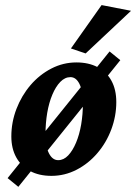

<svg xmlns="http://www.w3.org/2000/svg" viewBox="-20 -681 533 752"><path d="M181.6 7.8Q132.8 7.8 97.7 -11.2Q62.5 -30.3 43.5 -64.9Q24.4 -99.6 24.4 -146.5Q24.4 -202.1 44.4 -254.4Q64.5 -306.6 99.6 -347.7Q134.8 -388.7 181.2 -412.6Q227.5 -436.5 279.3 -436.5Q327.1 -436.5 362.3 -418Q397.5 -399.4 416.5 -364.7Q435.5 -330.1 435.5 -281.2Q435.5 -226.6 416 -174.3Q396.5 -122.1 361.3 -81.1Q326.2 -40 279.8 -16.1Q233.4 7.8 181.6 7.8ZM208 -53.7Q229.5 -53.7 247.1 -72.3Q264.6 -90.8 277.8 -122.1Q291 -153.3 297.9 -193.4Q304.7 -233.4 304.7 -276.4Q304.7 -324.2 291.5 -351.6Q278.3 -378.9 255.9 -378.9Q234.4 -378.9 216.3 -360.4Q198.2 -341.8 185.1 -310.5Q171.9 -279.3 165 -239.3Q158.2 -199.2 158.2 -155.3Q158.2 -106.4 171.9 -80.1Q185.5 -53.7 208 -53.7ZM51.8 50.8 9.8 16.6 409.2 -479.5 451.2 -445.3ZM315.4 -471.7 257.8 -491.2 377.9 -661.1 493.2 -638.7Z"/></svg>

Font: Crimson Pro ExtraLight
Style: Bold Italic
Weight: 700
Italic angle: -12°
Version: Version 1.002